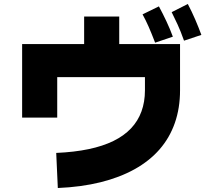

<svg xmlns="http://www.w3.org/2000/svg" viewBox="-20 -875 1040 963"><path d="M270 68 262 -108Q353 -112 424.5 -127Q496 -142 549 -168Q602 -194 637 -231Q672 -268 689.5 -316Q707 -364 707 -422V-488H267V-285H91V-654H883V-422Q883 -333 857 -258.5Q831 -184 780.5 -126Q730 -68 655.5 -26.5Q581 15 484.5 39Q388 63 270 68ZM402 -588V-792H578V-588ZM758 -661Q740 -708 725.5 -741Q711 -774 695 -803L777 -843Q797 -806 815 -767.5Q833 -729 847 -691ZM903 -671Q886 -719 870.5 -752.5Q855 -786 841 -814L922 -855Q942 -817 959 -777.5Q976 -738 990 -700Z"/></svg>

Font: Murecho Thin Black
Style: Regular
Weight: 900
Version: Version 1.010